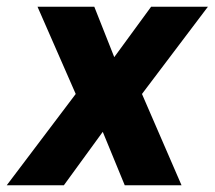

<svg xmlns="http://www.w3.org/2000/svg" viewBox="-23 -548 635 568"><path d="M-3 0H166L281 -158L346 0H514L397 -270L592 -528H424L315 -379L256 -528H88L201 -270Z"/></svg>

Font: Aerodynamic
Style: BdObl
Weight: 500
Designer: Google
Version: Version 2.000980; 2014